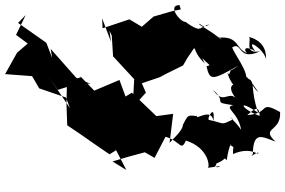

<svg xmlns="http://www.w3.org/2000/svg" viewBox="-203 -835 1120 754"><g transform="rotate(-90 357.0 -458.0)"><path d="M613 -588 594 -579 513 -574 423 -491 313 -497 370 -445 407 -461 431 -390 443 -368 477 -299 505 -283 577 -234C577 -263 534 -265 485 -214C576 -261 522 -185 548 -258C472 -204 481 -180 474 -207C415 -194 419 -184 477 -80C428 -149 488 -95 441 -119C472 -136 386 -107 393 -86C414 -99 395 -130 350 -93C376 -123 322 -142 381 -181C328 -122 334 -191 321 -102C311 -142 296 -83 224 -71C256 -91 294 -138 265 -103C241 -154 249 -131 263 -197C265 -209 334 -171 258 -180C314 -186 260 -253 278 -244C282 -280 285 -279 243 -300C220 -300 181 -347 173 -352L287 -338L278 -404L370 -500L355 -525L420 -549L378 -648L437 -705L431 -700L412 -755L326 -757L242 -754C219 -720 196 -685 172 -652L128 -588L144 -562L67 -522L72 -531L100 -576C113 -534 125 -492 136 -449L114 -411L197 -368C180 -309 137 -308 182 -288C154 -199 79 -193 75 -202C82 -145 86 -145 77 -163C83 -185 74 -171 92 -168C107 -129 120 -139 104 -128C180 -116 170 -105 164 -113C128 -66 215 -104 129 -103C162 -28 117 1 135 -4C132 -19 111 -40 129 -25C225 -24 194 16 178 64C234 3 215 87 294 82C342 -4 288 45 282 -47C314 -11 316 -1 279 2C303 -69 351 -93 291 -4C383 -36 409 -15 424 -40C424 -40 382 -19 373 -4C453 -58 448 -62 399 -76C414 -7 516 -98 548 -106C573 -66 491 -85 533 4C519 -62 578 -29 589 -40C575 10 543 28 501 27C540 20 592 -59 533 -16C566 -73 519 -57 522 -35C534 -98 594 -71 586 -161C567 -80 607 -188 570 -139C618 -192 645 -257 638 -231C677 -267 611 -214 635 -209C645 -164 619 -252 616 -245C640 -221 595 -220 648 -289C646 -310 714 -363 714 -313L697 -308L690 -342L669 -415L629 -461L658 -510L623 -615L662 -617L570 -582ZM381 -791 410 -700 404 -661 429 -719 542 -819 506 -813 566 -836 644 -947 675 -917 597 -955 563 -909 527 -951 443 -998 435 -892 387 -864 351 -759 309 -743 436 -829Z"/></g></svg>

Font: Hussar Lance
Style: ExBdObl
Weight: 700
Foundry: Cannot Into Space Fonts, PlusOne Fonts
Version: Version 2.270